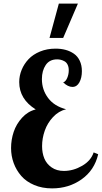

<svg xmlns="http://www.w3.org/2000/svg" viewBox="-20 -1020 561 1058"><path d="M496.1 -180.2 521 -169.9Q500.5 -82 429.9 -32Q359.4 18.1 267.1 18.1Q212.4 18.1 168.5 -0.5Q124.5 -19 97.2 -50.5Q69.8 -82 55.4 -121.3Q41 -160.6 41 -204.1Q41 -250 55.4 -293.2Q69.8 -336.4 101.6 -371.3Q133.3 -406.2 176.8 -417Q85.9 -473.6 85.9 -567.9Q85.9 -602.5 99.4 -635.3Q112.8 -668 137.5 -694.1Q162.1 -720.2 200.7 -736.1Q239.3 -752 286.1 -752Q316.4 -752 341.6 -745.1Q366.7 -738.3 387.2 -724.1Q407.7 -710 419.4 -685.3Q431.2 -660.6 431.2 -627.9Q431.2 -591.3 417.5 -566.2Q403.8 -541 378.9 -541Q354.5 -541 328.1 -565.9Q341.8 -570.3 350.3 -590.3Q358.9 -610.4 358.9 -632.8Q358.9 -650.9 352.5 -663.6Q346.2 -676.3 335.7 -682.1Q325.2 -688 315.2 -690.4Q305.2 -692.9 294.9 -692.9Q252.9 -692.9 231.9 -661.6Q210.9 -630.4 210.9 -584Q210.9 -525.4 245.1 -480Q279.3 -434.6 344.2 -418Q303.2 -408.2 272.2 -375Q241.2 -341.8 226.6 -299.8Q211.9 -257.8 211.9 -214.8Q211.9 -177.2 224.1 -147.2Q236.3 -117.2 264.2 -97.7Q292 -78.1 332 -78.1Q383.8 -78.1 432.4 -106.2Q481 -134.3 496.1 -180.2ZM252.9 -811 304.2 -1000H409.2L328.1 -811Z"/></svg>

Font: Lobster Two
Style: Bold
Weight: 700
Designer: Pablo Impallari
Foundry: Pablo Impallari. www.impallari.com
Version: Version 1.006